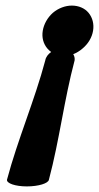

<svg xmlns="http://www.w3.org/2000/svg" viewBox="-20 -643 354 687"><path d="M155 0C193 -143 209 -284 247 -427C248 -435 246 -443 242 -449C254 -454 266 -461 276 -470C296 -487 309 -509 313 -533C317 -557 311 -580 297 -597C283 -614 261 -623 237 -623C214 -623 189 -614 169 -597C150 -580 137 -557 133 -533C129 -509 135 -487 149 -470C153 -465 158 -461 163 -457C152 -449 144 -439 142 -427C104 -284 43 -143 5 0C3 13 35 24 76 24C118 24 153 13 155 0Z"/></svg>

Font: Nupuram Black Oblique
Style: Regular
Weight: 900
Designer: Santhosh Thottingal (santhosh.thottingal@gmail.com)
Foundry: SMC
Version: Version 1.000